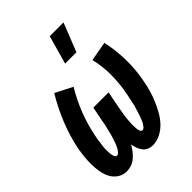

<svg xmlns="http://www.w3.org/2000/svg" viewBox="-223 -876 996 996"><g transform="rotate(-45 275.0 -377.5)"><path d="M113 12Q85 12 63 -2.5Q41 -17 29 -40Q17 -63 12.5 -89.5Q8 -116 7.5 -143Q7 -170 10 -198Q13 -226 18 -254Q33 -328 62.5 -401Q92 -474 133 -542L227 -494Q190 -433 165 -368Q140 -303 127 -237Q125 -229 123.5 -220.5Q122 -212 121 -203.5Q120 -195 119 -187Q118 -179 116.5 -170.5Q115 -162 115 -154Q115 -146 115 -137.5Q115 -129 115.5 -121Q116 -113 117.5 -105Q119 -97 122.5 -89.5Q126 -82 134 -82Q142 -82 148.5 -89.5Q155 -97 159.5 -104.5Q164 -112 167.5 -120Q171 -128 174 -136Q177 -144 179.5 -152Q182 -160 184.5 -168Q187 -176 189 -184Q191 -192 193 -200Q195 -208 197 -216Q199 -224 201 -232.5Q203 -241 204.5 -249Q206 -257 207 -265L223 -345H335L319 -265Q318 -257 316.5 -249Q315 -241 313.5 -233Q312 -225 310.5 -216.5Q309 -208 308 -200Q307 -192 306 -184Q305 -176 304.5 -168Q304 -160 303.5 -152Q303 -144 303 -136Q303 -128 303.5 -120Q304 -112 305 -104.5Q306 -97 309.5 -89.5Q313 -82 321 -82Q329 -82 335.5 -90Q342 -98 346.5 -105.5Q351 -113 354 -121Q357 -129 360 -137Q363 -145 366 -153.5Q369 -162 371 -170Q373 -178 376 -186Q379 -194 381 -202.5Q383 -211 384.5 -219Q386 -227 388 -235.5Q390 -244 391.5 -252Q393 -260 395 -268Q408 -334 408.5 -398.5Q409 -463 394 -523L501 -542Q516 -474 517.5 -401Q519 -328 504 -254Q499 -226 491 -198Q483 -170 471.5 -143Q460 -116 445.5 -89.5Q431 -63 410 -40Q389 -17 361 -2.5Q333 12 305 12Q288 12 273.5 6Q259 0 249.5 -12.5Q240 -25 234.5 -40Q229 -55 226 -71Q217 -55 205.5 -40Q194 -25 179.5 -12.5Q165 0 147.5 6Q130 12 113 12ZM281 -610 325 -767H426L364 -610Z"/></g></svg>

Font: Lode
Style: Bold Italic
Weight: 700
Italic angle: -11°
Monospace: yes
Designer: Belleve Invis
Foundry: Belleve Invis
Version: Version 29.2.0; ttfautohint (v1.8.3)